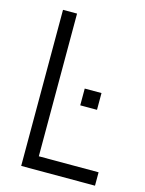

<svg xmlns="http://www.w3.org/2000/svg" viewBox="-108 -766 627 832"><g transform="rotate(15 205.5 -350.0)"><path d="M69.8 0V-700.2H132.8V-60.1H400.9V0ZM249 -319.8V-395H324.2V-319.8Z"/></g></svg>

Font: Abel
Style: Regular
Weight: 400
Designer: Matthew Desmond
Foundry: Matthew Desmond
Version: Version 1.002